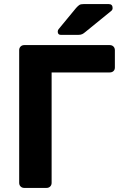

<svg xmlns="http://www.w3.org/2000/svg" viewBox="-20 -921 593 941"><path d="M279 -750Q263 -750 263 -766Q263 -774 268 -779L353 -882Q363 -893 369.5 -897Q376 -901 390 -901H513Q532 -901 532 -881Q532 -874 527 -869L398 -764Q390 -757 382.5 -753.5Q375 -750 362 -750ZM99 0Q88 0 81 -7Q74 -14 74 -25V-675Q74 -686 81 -693Q88 -700 99 -700H518Q529 -700 536 -693Q543 -686 543 -675V-590Q543 -579 536 -572.5Q529 -566 518 -566H233V-25Q233 -14 226 -7Q219 0 208 0Z"/></svg>

Font: Fz Rubik SemBd
Style: Regular
Weight: 600
Designer: Hubert and Fischer
Foundry: Hubert and Fischer
Version: Vit hóa bi FontZin.com